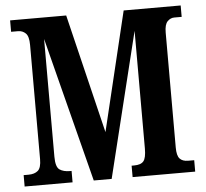

<svg xmlns="http://www.w3.org/2000/svg" viewBox="-51 -768 880 822"><g transform="rotate(-5 388.5 -357.0)"><path d="M22 0V-49H43Q69 -49 83.5 -61.5Q98 -74 98 -111V-602Q98 -639 84.5 -652Q71 -665 52 -665H22V-714H263L387 -202L510 -714H755V-665H723Q707 -665 694 -652Q681 -639 681 -604V-110Q681 -75 693 -62Q705 -49 729 -49H755V0H486V-49H497Q526 -49 537.5 -63Q549 -77 549 -117V-623L396 0H319L160 -622V-116Q160 -72 176.5 -60.5Q193 -49 221 -49H228V0Z"/></g></svg>

Font: Noto Serif Thai ExtraCondensed
Style: Bold
Weight: 700
Width: 2
Designer: Monotype Design Team
Foundry: Monotype Imaging Inc.
Version: Version 2.002; ttfautohint (v1.8.4.7-5d5b)